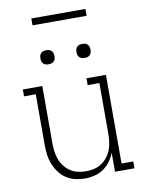

<svg xmlns="http://www.w3.org/2000/svg" viewBox="-98 -972 796 1049"><g transform="rotate(-10 300.0 -448.0)"><path d="M287 8Q260 8 233 1.5Q206 -5 183.5 -20Q161 -35 145 -57Q129 -79 119 -104Q109 -129 105.5 -156Q102 -183 102 -210V-492H37V-530H145V-210Q145 -188 148 -165.5Q151 -143 159 -122Q167 -101 181 -83Q195 -65 214 -52.5Q233 -40 255.5 -35Q278 -30 300 -30Q322 -30 344.5 -35Q367 -40 386 -52.5Q405 -65 419 -83Q433 -101 441 -122Q449 -143 452 -165.5Q455 -188 455 -210V-492H390V-530H498V-38H563V0H455V-106Q446 -81 429.5 -58.5Q413 -36 390.5 -20.5Q368 -5 341 1.5Q314 8 287 8ZM400 -641Q392 -641 384.5 -643Q377 -645 371 -651Q365 -657 363 -664.5Q361 -672 361 -680Q361 -688 363 -695.5Q365 -703 371 -709Q377 -715 384.5 -717Q392 -719 400 -719Q408 -719 415.5 -717Q423 -715 429 -709Q435 -703 437 -695.5Q439 -688 439 -680Q439 -672 437 -664.5Q435 -657 429 -651Q423 -645 415.5 -643Q408 -641 400 -641ZM200 -641Q192 -641 184.5 -643Q177 -645 171 -651Q165 -657 163 -664.5Q161 -672 161 -680Q161 -688 163 -695.5Q165 -703 171 -709Q177 -715 184.5 -717Q192 -719 200 -719Q208 -719 215.5 -717Q223 -715 229 -709Q235 -703 237 -695.5Q239 -688 239 -680Q239 -672 237 -664.5Q235 -657 229 -651Q223 -645 215.5 -643Q208 -641 200 -641ZM450 -866H150V-904H450Z"/></g></svg>

Font: Iosevka Slab XLtEx
Style: Regular
Weight: 200
Width: 7
Monospace: yes
Designer: Belleve Invis
Foundry: Belleve Invis
Version: Version 11.1.0; ttfautohint (v1.8.3)